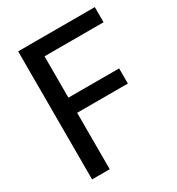

<svg xmlns="http://www.w3.org/2000/svg" viewBox="-177 -851 885 961"><g transform="rotate(-30 266.0 -370.0)"><path d="M73 0V-740H516V-652.5H175V-413.5H468V-326H175V0Z"/></g></svg>

Font: Encode Sans SmCnd Md
Style: Regular
Weight: 500
Width: 4
Designer: Multiple Designers
Foundry: Impallari Type
Version: Version 3.002; ttfautohint (v1.8.3) -l 8 -r 50 -G 200 -x 14 